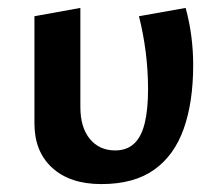

<svg xmlns="http://www.w3.org/2000/svg" viewBox="-20 -452 559 485"><path d="M236 13Q157 13 112 -28Q67 -69 67 -140V-411L183 -432V-182Q183 -130 207 -101Q231 -72 271 -72Q300 -72 318.5 -89Q337 -106 345.5 -140.5Q354 -175 354 -227Q354 -274 348 -321Q342 -368 331 -411L449 -432Q459 -395 463.5 -359Q468 -323 468 -288Q468 -194 444 -126.5Q420 -59 369 -23Q318 13 236 13Z"/></svg>

Font: Ysabeau Office
Style: Bold
Weight: 700
Designer: Christian Thalmann (Catharsis Fonts)
Version: Version 2.001;gftools[0.9.30]; featfreeze: tnum,lnum,ss02